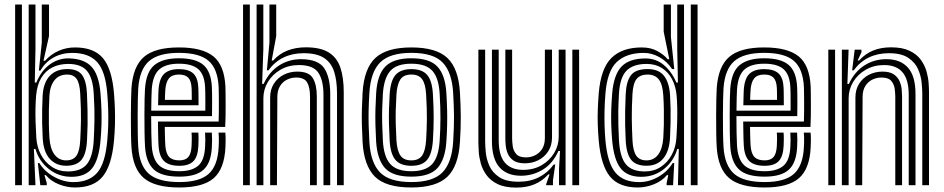

<svg xmlns="http://www.w3.org/2000/svg" viewBox="-20 -820 4178 850"><path d="M47 0V-800H77V0ZM107 0V-800H137V-603L134 -454.5H140.8Q163.2 -508.5 202 -535.8Q240.8 -563 286.8 -561.5Q354.2 -559.5 386.4 -523.2Q418.5 -487 425 -406Q428.2 -366.2 429.2 -332.5Q430.2 -298.8 429.2 -266.2Q428.2 -233.8 425 -197.8Q417.5 -112 387.5 -74.6Q357.5 -37.2 296.5 -37.2Q239 -37.2 195.6 -72.2Q152.2 -107.2 136.8 -160.8L130 -160.5L137 0ZM280.8 -61Q338.2 -61 364.6 -93.2Q391 -125.5 395 -200Q397.2 -242.2 398.2 -287.9Q399.2 -333.5 395 -405Q391 -475.8 364.8 -506.4Q338.5 -537 282.2 -537Q243 -537 212.4 -521.9Q181.8 -506.8 162.9 -475.6Q144 -444.5 139.8 -396.2Q137.8 -371.5 137.1 -342.4Q136.5 -313.2 137.5 -280.1Q138.5 -247 140.8 -210Q143.5 -168.2 161.6 -134.5Q179.8 -100.8 210.4 -80.9Q241 -61 280.8 -61ZM273 -86.2Q228 -86.2 200.1 -117Q172.2 -147.8 169 -209.5Q167.2 -242.8 166.6 -274.8Q166 -306.8 166.6 -337.4Q167.2 -368 168.8 -397Q172 -453.8 200.2 -484Q228.5 -514.2 278 -514.2Q325 -514.2 343.8 -487.4Q362.5 -460.5 365 -405.8Q366.8 -364.8 367.5 -332.2Q368.2 -299.8 367.8 -268.4Q367.2 -237 365.2 -199Q362.2 -138.8 340.9 -112.5Q319.5 -86.2 273 -86.2ZM273 -110Q304.2 -110 318.5 -130.8Q332.8 -151.5 335.2 -199Q337.5 -242 338.4 -288.1Q339.2 -334.2 335.2 -405Q332.8 -452.2 318.9 -471.1Q305 -490 278 -490Q241.5 -490 221.5 -465.1Q201.5 -440.2 198.8 -397Q197 -366.2 196.4 -333.8Q195.8 -301.2 196.4 -269.6Q197 -238 198.8 -210Q202 -161.8 221.2 -135.9Q240.5 -110 273 -110ZM311.8 10Q275.8 10 240.4 -4.1Q205 -18.2 182.8 -44.8H176.8L187 -9.2V0H158.5L147.5 -98.2H154.2Q177.2 -60.5 219.5 -37.1Q261.8 -13.8 305 -13.8Q373.8 -13.8 410 -55Q446.2 -96.2 455 -199.2Q458 -232.5 459 -265.2Q460 -298 459 -332.9Q458 -367.8 454.8 -406.5Q447 -504.5 410.1 -545.1Q373.2 -585.8 300 -585.8Q253.8 -585.8 217.1 -565.5Q180.5 -545.2 159 -507.5H152L165 -631.5V-800H197V-660.5L172.5 -551H179.5Q204.8 -579.5 239.1 -594.8Q273.5 -610 312 -610Q395.8 -610 435.8 -562.5Q475.8 -515 484.8 -405Q487.8 -367.8 488.8 -334.1Q489.8 -300.5 488.9 -267.5Q488 -234.5 484.8 -199Q475 -88.5 435.2 -39.2Q395.5 10 311.8 10Z M774 10Q666 10 617.1 -31.5Q568.2 -73 562 -168Q560.5 -191.2 559.9 -228.4Q559.2 -265.5 559.4 -305.8Q559.5 -346 560.2 -379.8Q561 -413.5 562 -430Q568.8 -526.5 617.5 -568.2Q666.2 -610 772 -610Q876 -610 924.8 -570.4Q973.5 -530.8 978 -436Q978.2 -428.2 978.5 -407.1Q978.8 -386 978.9 -358.8Q979 -331.5 978.6 -304.5Q978.2 -277.5 977 -258H709.5Q709.8 -240.2 710 -225.4Q710.2 -210.5 710.8 -198.6Q711.2 -186.8 711.8 -177.5Q714 -141.2 728.5 -125.6Q743 -110 774 -110Q801.2 -110 813.9 -125.1Q826.5 -140.2 828.2 -175Q828.8 -187.5 829 -202.4Q829.2 -217.2 828 -233H858Q859.2 -218.5 859 -202.4Q858.8 -186.2 858.2 -173.8Q856 -126.8 836.2 -106.4Q816.5 -86 774 -86Q728 -86 706.4 -106.8Q684.8 -127.5 681.8 -175.8Q681 -189 680.5 -205.8Q680 -222.5 679.8 -241.9Q679.5 -261.2 679.2 -282H948Q948.8 -304 948.9 -327.8Q949 -351.5 948.9 -373.2Q948.8 -395 948.5 -411.2Q948.2 -427.5 948 -434.5Q944 -515.8 903.2 -550.9Q862.5 -586 772 -586Q681.8 -586 639.8 -549.4Q597.8 -512.8 592 -428.8Q591 -413.5 590.2 -380.9Q589.5 -348.2 589.4 -308.6Q589.2 -269 589.9 -231.6Q590.5 -194.2 592 -169.8Q597.2 -87.2 639 -50.6Q680.8 -14 774 -14Q863.2 -14 903.6 -50.1Q944 -86.2 948 -169Q948.5 -179.2 948.8 -190.4Q949 -201.5 948.8 -212.5Q948.5 -223.5 947.5 -233H977.5Q979 -218.8 978.9 -201.9Q978.8 -185 978 -168Q973.5 -72.5 926.1 -31.2Q878.8 10 774 10ZM774 -38Q693.5 -38 659.9 -70.6Q626.2 -103.2 622 -171.8Q620.5 -196.5 619.9 -233.8Q619.2 -271 619.4 -310.1Q619.5 -349.2 620.1 -380.8Q620.8 -412.2 621.8 -425.8Q627 -502.5 664 -532.2Q701 -562 772 -562Q846 -562 880.4 -532.6Q914.8 -503.2 918 -433.8Q918.5 -425.5 918.8 -404.9Q919 -384.2 919 -357.9Q919 -331.5 918.5 -306H649.2Q649.2 -265.2 649.9 -230.8Q650.5 -196.2 651.8 -174.8Q655.8 -114.2 683.9 -88.1Q712 -62 774 -62Q827.5 -62 856.2 -85.2Q885 -108.5 888 -170.5Q888.8 -185.8 888.9 -201Q889 -216.2 887.8 -233H917.8Q919 -217.5 918.9 -202.1Q918.8 -186.8 918 -169.8Q914.8 -99.5 881.2 -68.8Q847.8 -38 774 -38ZM649.5 -330H889Q889.2 -352 889.1 -372.4Q889 -392.8 888.8 -408.8Q888.5 -424.8 888 -433Q885.5 -489 858.2 -513.5Q831 -538 772 -538Q714 -538 685 -512.5Q656 -487 651.8 -423.8Q651 -413 650.4 -386.8Q649.8 -360.5 649.5 -330ZM679.8 -354Q680 -363.2 680.4 -378Q680.8 -392.8 681.1 -405.8Q681.5 -418.8 681.8 -422.2Q685.2 -473 707.1 -493.5Q729 -514 772 -514Q815.2 -514 835.6 -494.9Q856 -475.8 858 -432.5Q858.5 -425 858.6 -412.4Q858.8 -399.8 858.9 -384.6Q859 -369.5 859 -354ZM710 -378H829Q829 -388.5 828.9 -399.4Q828.8 -410.2 828.6 -418.6Q828.5 -427 828.2 -429.5Q826.8 -462 813.5 -476Q800.2 -490 772 -490Q742.5 -490 728.4 -473.6Q714.2 -457.2 711.8 -421Q711.5 -415.5 711.1 -409.2Q710.8 -403 710.5 -395.4Q710.2 -387.8 710 -378Z M1472 0V-405.8Q1472 -463.2 1459.1 -503.1Q1446.2 -543 1414 -563.8Q1381.8 -584.5 1324 -584.5Q1274.5 -584.5 1235.1 -565.4Q1195.8 -546.2 1168.2 -508.5H1161.5L1172.8 -631V-800H1202.8V-660L1182.8 -552H1189.2Q1216.5 -582.2 1253 -596.4Q1289.5 -610.5 1333.8 -610.5Q1399.5 -610.5 1436 -587.4Q1472.5 -564.2 1487.1 -520Q1501.8 -475.8 1501.8 -411.8V0ZM1056 0V-800H1086V0ZM1176 0V-388Q1176 -423.8 1192.4 -449.5Q1208.8 -475.2 1236 -489.1Q1263.2 -503 1295.8 -503Q1348 -503 1365.2 -473.8Q1382.5 -444.5 1382.5 -393.8V0H1352.5V-392Q1352.5 -433 1339.8 -454.9Q1327 -476.8 1291.2 -476.8Q1269.8 -476.8 1250.6 -467.4Q1231.5 -458 1219.8 -439.1Q1208 -420.2 1207.8 -391.2L1206 0ZM1116 0V-800H1145.8V-602L1140.5 -448.5H1147.2Q1171.8 -502.2 1215.8 -530.4Q1259.8 -558.5 1314.8 -558Q1390 -557.2 1416 -516.9Q1442 -476.5 1442 -403.8V0H1412V-399.8Q1412 -463.5 1389.5 -497.8Q1367 -532 1303.5 -532Q1257.5 -532 1221.9 -511.4Q1186.2 -490.8 1166.1 -457.4Q1146 -424 1146 -385.2V0Z M1801.2 10Q1687.2 10 1639.2 -38.6Q1591.2 -87.2 1585.2 -191Q1583 -231.5 1582.1 -266.4Q1581.2 -301.2 1582.1 -335.9Q1583 -370.5 1585.2 -410Q1591.8 -517 1641.9 -563.5Q1692 -610 1801.2 -610Q1912 -610 1961.1 -562.9Q2010.2 -515.8 2016.2 -410Q2019.5 -354.5 2019.9 -304.1Q2020.2 -253.8 2016.2 -191Q2009.5 -84 1960 -37Q1910.5 10 1801.2 10ZM1801.2 -14Q1897.2 -14 1938.9 -56.9Q1980.5 -99.8 1986.2 -192.8Q1990.2 -257.5 1989.9 -304.8Q1989.5 -352 1986.2 -408.2Q1981 -499.5 1940.1 -542.8Q1899.2 -586 1801.2 -586Q1706.2 -586 1663.6 -544.2Q1621 -502.5 1615.2 -408.2Q1612.5 -363.5 1611.9 -329.2Q1611.2 -295 1612.2 -263Q1613.2 -231 1615.2 -192.5Q1620.5 -100 1662.1 -57Q1703.8 -14 1801.2 -14ZM1801.2 -38Q1718.8 -38 1684.2 -76.1Q1649.8 -114.2 1645 -195.5Q1642.8 -235 1642 -268.8Q1641.2 -302.5 1642.1 -335.8Q1643 -369 1645.2 -406.5Q1650.2 -489.8 1686.4 -525.9Q1722.5 -562 1801.2 -562Q1882.8 -562 1917.1 -524.5Q1951.5 -487 1956.2 -407Q1958.8 -363.5 1959.5 -330.1Q1960.2 -296.8 1959.5 -265.1Q1958.8 -233.5 1956.2 -194.5Q1951.2 -114.8 1917.1 -76.4Q1883 -38 1801.2 -38ZM1801.2 -62Q1864.2 -62 1893.1 -93.4Q1922 -124.8 1926.5 -197.8Q1929.8 -249 1929.9 -296.9Q1930 -344.8 1926.5 -403.8Q1922.5 -476 1893.6 -507Q1864.8 -538 1801.2 -538Q1735 -538 1707.1 -505.2Q1679.2 -472.5 1675 -403.5Q1673 -371.2 1672.1 -339Q1671.2 -306.8 1672 -271.9Q1672.8 -237 1675 -196.5Q1679.2 -125.8 1707.8 -93.9Q1736.2 -62 1801.2 -62ZM1801.2 -86Q1753 -86 1730.8 -112Q1708.5 -138 1705 -197.8Q1703 -235.2 1702.1 -268.4Q1701.2 -301.5 1702 -334.2Q1702.8 -367 1705 -402.5Q1708.8 -462.8 1731.2 -488.4Q1753.8 -514 1801.2 -514Q1849 -514 1871.1 -488.2Q1893.2 -462.5 1896.5 -403Q1900 -344.5 1899.9 -297.5Q1899.8 -250.5 1896.5 -198.5Q1892.8 -139 1871 -112.5Q1849.2 -86 1801.2 -86ZM1801.2 -110Q1833.8 -110 1848.6 -131.2Q1863.5 -152.5 1866.5 -200.2Q1869.2 -245.2 1869.8 -291.6Q1870.2 -338 1866.5 -401.5Q1864 -448 1849 -469Q1834 -490 1801.2 -490Q1766.5 -490 1752.1 -467.8Q1737.8 -445.5 1735 -400.8Q1732.8 -362.8 1732 -331.2Q1731.2 -299.8 1732.1 -268.5Q1733 -237.2 1735 -199.5Q1737.8 -153.5 1752.5 -131.8Q1767.2 -110 1801.2 -110Z M2265.8 10.5Q2215.2 10.5 2183.5 -4.9Q2151.8 -20.2 2134 -44.6Q2116.2 -69 2108.6 -96.4Q2101 -123.8 2099.4 -148.4Q2097.8 -173 2097.8 -188.2V-600H2127.8V-194.2Q2127.8 -175.8 2130.5 -146.1Q2133.2 -116.5 2146.2 -86.5Q2159.2 -56.5 2189.8 -36Q2220.2 -15.5 2275.8 -15.5Q2326.5 -15.5 2365.5 -35.1Q2404.5 -54.8 2431.2 -91.5H2438.2L2428 -22.5V0H2398L2397.8 -4L2413 -48H2407.5Q2380.2 -18 2345.5 -3.8Q2310.8 10.5 2265.8 10.5ZM2513.8 0V-600H2543.8V0ZM2303.8 -97Q2271.2 -97 2253.5 -109.2Q2235.8 -121.5 2228.1 -139.6Q2220.5 -157.8 2218.9 -176Q2217.2 -194.2 2217.2 -206.2V-600H2247.2V-208Q2247.2 -193.5 2249.8 -173.5Q2252.2 -153.5 2265.1 -138.4Q2278 -123.2 2308.5 -123.2Q2330 -123.2 2349.1 -132.6Q2368.2 -142 2380.2 -161Q2392.2 -180 2392.2 -208.8V-600H2423.8V-212Q2423.8 -176.2 2407.2 -150.5Q2390.8 -124.8 2363.5 -110.9Q2336.2 -97 2303.8 -97ZM2284.8 -42Q2223.8 -42.5 2190.8 -79.9Q2157.8 -117.2 2157.8 -196.2V-600H2187.8V-200.2Q2187.8 -132 2215.1 -100Q2242.5 -68 2296.2 -68Q2342.5 -68 2377.9 -88.6Q2413.2 -109.2 2433.4 -142.8Q2453.5 -176.2 2453.5 -214.8V-600H2483.8V0H2454.8V-72L2459.2 -151.5H2452.2Q2426.8 -95 2381.8 -68.2Q2336.8 -41.5 2284.8 -42Z M3068.2 0H3038.2V-800H3068.2ZM3008.2 0H2981.2L2985.2 -160.5L2978.5 -160.8Q2963 -107.2 2919.9 -72.2Q2876.8 -37.2 2818.8 -37.2Q2757.5 -37.2 2727.6 -74.9Q2697.8 -112.5 2690 -199.2Q2687 -235 2686 -268.4Q2685 -301.8 2686.1 -335.5Q2687.2 -369.2 2690.2 -406.5Q2697 -489.2 2731.4 -525.2Q2765.8 -561.2 2837.8 -561.2Q2884.8 -561.2 2919.6 -531.5Q2954.5 -501.8 2974.2 -454.5H2981.2L2978.2 -603V-800H3008.2ZM2834.5 -61Q2874.5 -61 2905 -80.9Q2935.5 -100.8 2953.8 -134.5Q2972 -168.2 2974.5 -210Q2977 -249.5 2977.9 -283.1Q2978.8 -316.8 2978.1 -345Q2977.5 -373.2 2975.5 -396.2Q2972 -437.8 2955.1 -469.5Q2938.2 -501.2 2909.9 -519.1Q2881.5 -537 2843 -537Q2783.8 -537 2754.1 -507.6Q2724.5 -478.2 2720.2 -405Q2717.8 -361.5 2717.2 -328Q2716.8 -294.5 2717.6 -264.1Q2718.5 -233.8 2720.2 -199.5Q2724.2 -125.2 2750.6 -93.1Q2777 -61 2834.5 -61ZM2842.2 -86.2Q2795.5 -86.2 2774.2 -112.5Q2753 -138.8 2750 -199Q2748.2 -234.8 2747.6 -265.6Q2747 -296.5 2747.6 -329.4Q2748.2 -362.2 2750 -403.5Q2752.5 -458.8 2773 -486.5Q2793.5 -514.2 2847.2 -514.2Q2896.5 -514.2 2919.9 -484Q2943.2 -453.8 2946.5 -397Q2948.2 -368.8 2948.8 -338.1Q2949.2 -307.5 2948.6 -275.2Q2948 -243 2946.2 -210Q2943 -150.2 2916.2 -118.2Q2889.5 -86.2 2842.2 -86.2ZM2842.2 -110Q2874.8 -110 2894 -135.9Q2913.2 -161.8 2916.5 -210Q2918.2 -235.5 2918.9 -267.4Q2919.5 -299.2 2919 -332.8Q2918.5 -366.2 2916.5 -397Q2913.5 -447 2896.4 -468.5Q2879.2 -490 2847.2 -490Q2814.8 -490 2798.8 -471Q2782.8 -452 2780 -405Q2776.5 -340.8 2777 -295.4Q2777.5 -250 2780 -198.5Q2782.5 -151.2 2796.9 -130.6Q2811.2 -110 2842.2 -110ZM2803.5 10Q2720 10 2680.1 -38.9Q2640.2 -87.8 2630.5 -199Q2627.5 -234.5 2626.4 -266.8Q2625.2 -299 2626.4 -332.5Q2627.5 -366 2630.5 -405.2Q2639.5 -516.8 2686.8 -563.4Q2734 -610 2821.2 -610Q2860.8 -610 2890 -594Q2919.2 -578 2935.8 -558H2943L2918.2 -679.8V-800H2950.2V-656L2965 -514.2L2955.2 -514.5Q2932.5 -548.8 2898.9 -567.2Q2865.2 -585.8 2830.2 -585.8Q2753.8 -585.8 2711 -546Q2668.2 -506.2 2660.2 -405Q2657.2 -367 2656.4 -331.9Q2655.5 -296.8 2656.5 -263.9Q2657.5 -231 2660.2 -199.2Q2669 -99.2 2704 -56.5Q2739 -13.8 2810.2 -13.8Q2853.5 -13.8 2894.4 -37.1Q2935.2 -60.5 2958 -98.2H2964.8L2959.8 0H2931.2V-9.2L2938.5 -44.8H2932.5Q2910.2 -18.2 2874.8 -4.1Q2839.2 10 2803.5 10Z M3365 10Q3257 10 3208.1 -31.5Q3159.2 -73 3153 -168Q3151.5 -191.2 3150.9 -228.4Q3150.2 -265.5 3150.4 -305.8Q3150.5 -346 3151.2 -379.8Q3152 -413.5 3153 -430Q3159.8 -526.5 3208.5 -568.2Q3257.2 -610 3363 -610Q3467 -610 3515.8 -570.4Q3564.5 -530.8 3569 -436Q3569.2 -428.2 3569.5 -407.1Q3569.8 -386 3569.9 -358.8Q3570 -331.5 3569.6 -304.5Q3569.2 -277.5 3568 -258H3300.5Q3300.8 -240.2 3301 -225.4Q3301.2 -210.5 3301.8 -198.6Q3302.2 -186.8 3302.8 -177.5Q3305 -141.2 3319.5 -125.6Q3334 -110 3365 -110Q3392.2 -110 3404.9 -125.1Q3417.5 -140.2 3419.2 -175Q3419.8 -187.5 3420 -202.4Q3420.2 -217.2 3419 -233H3449Q3450.2 -218.5 3450 -202.4Q3449.8 -186.2 3449.2 -173.8Q3447 -126.8 3427.2 -106.4Q3407.5 -86 3365 -86Q3319 -86 3297.4 -106.8Q3275.8 -127.5 3272.8 -175.8Q3272 -189 3271.5 -205.8Q3271 -222.5 3270.8 -241.9Q3270.5 -261.2 3270.2 -282H3539Q3539.8 -304 3539.9 -327.8Q3540 -351.5 3539.9 -373.2Q3539.8 -395 3539.5 -411.2Q3539.2 -427.5 3539 -434.5Q3535 -515.8 3494.2 -550.9Q3453.5 -586 3363 -586Q3272.8 -586 3230.8 -549.4Q3188.8 -512.8 3183 -428.8Q3182 -413.5 3181.2 -380.9Q3180.5 -348.2 3180.4 -308.6Q3180.2 -269 3180.9 -231.6Q3181.5 -194.2 3183 -169.8Q3188.2 -87.2 3230 -50.6Q3271.8 -14 3365 -14Q3454.2 -14 3494.6 -50.1Q3535 -86.2 3539 -169Q3539.5 -179.2 3539.8 -190.4Q3540 -201.5 3539.8 -212.5Q3539.5 -223.5 3538.5 -233H3568.5Q3570 -218.8 3569.9 -201.9Q3569.8 -185 3569 -168Q3564.5 -72.5 3517.1 -31.2Q3469.8 10 3365 10ZM3365 -38Q3284.5 -38 3250.9 -70.6Q3217.2 -103.2 3213 -171.8Q3211.5 -196.5 3210.9 -233.8Q3210.2 -271 3210.4 -310.1Q3210.5 -349.2 3211.1 -380.8Q3211.8 -412.2 3212.8 -425.8Q3218 -502.5 3255 -532.2Q3292 -562 3363 -562Q3437 -562 3471.4 -532.6Q3505.8 -503.2 3509 -433.8Q3509.5 -425.5 3509.8 -404.9Q3510 -384.2 3510 -357.9Q3510 -331.5 3509.5 -306H3240.2Q3240.2 -265.2 3240.9 -230.8Q3241.5 -196.2 3242.8 -174.8Q3246.8 -114.2 3274.9 -88.1Q3303 -62 3365 -62Q3418.5 -62 3447.2 -85.2Q3476 -108.5 3479 -170.5Q3479.8 -185.8 3479.9 -201Q3480 -216.2 3478.8 -233H3508.8Q3510 -217.5 3509.9 -202.1Q3509.8 -186.8 3509 -169.8Q3505.8 -99.5 3472.2 -68.8Q3438.8 -38 3365 -38ZM3240.5 -330H3480Q3480.2 -352 3480.1 -372.4Q3480 -392.8 3479.8 -408.8Q3479.5 -424.8 3479 -433Q3476.5 -489 3449.2 -513.5Q3422 -538 3363 -538Q3305 -538 3276 -512.5Q3247 -487 3242.8 -423.8Q3242 -413 3241.4 -386.8Q3240.8 -360.5 3240.5 -330ZM3270.8 -354Q3271 -363.2 3271.4 -378Q3271.8 -392.8 3272.1 -405.8Q3272.5 -418.8 3272.8 -422.2Q3276.2 -473 3298.1 -493.5Q3320 -514 3363 -514Q3406.2 -514 3426.6 -494.9Q3447 -475.8 3449 -432.5Q3449.5 -425 3449.6 -412.4Q3449.8 -399.8 3449.9 -384.6Q3450 -369.5 3450 -354ZM3301 -378H3420Q3420 -388.5 3419.9 -399.4Q3419.8 -410.2 3419.6 -418.6Q3419.5 -427 3419.2 -429.5Q3417.8 -462 3404.5 -476Q3391.2 -490 3363 -490Q3333.5 -490 3319.4 -473.6Q3305.2 -457.2 3302.8 -421Q3302.5 -415.5 3302.1 -409.2Q3301.8 -403 3301.5 -395.4Q3301.2 -387.8 3301 -378Z M4063 0V-405.8Q4063 -424.2 4060.2 -453.9Q4057.5 -483.5 4044.5 -513.5Q4031.5 -543.5 4001 -564Q3970.5 -584.5 3915 -584.5Q3865.5 -584.5 3826.1 -565.4Q3786.8 -546.2 3759.2 -508.5H3752.5L3763.8 -600H3793.5L3794 -589L3776.8 -552H3783.2Q3810.8 -582.5 3845.8 -596.5Q3880.8 -610.5 3924.8 -610.5Q3975.2 -610.5 4007 -595.1Q4038.8 -579.8 4056.5 -555.4Q4074.2 -531 4081.9 -503.6Q4089.5 -476.2 4091.1 -451.8Q4092.8 -427.2 4092.8 -411.8V0ZM3647 0V-600H3677V0ZM3767 0V-388Q3767 -423.8 3783.4 -449.5Q3799.8 -475.2 3827 -489.1Q3854.2 -503 3886.8 -503Q3919.2 -503 3937.1 -490.6Q3955 -478.2 3962.6 -460.1Q3970.2 -442 3971.9 -423.8Q3973.5 -405.5 3973.5 -393.8V0H3943.5V-392Q3943.5 -406.5 3941 -426.5Q3938.5 -446.5 3925.8 -461.6Q3913 -476.8 3882.2 -476.8Q3860.8 -476.8 3841.6 -467.4Q3822.5 -458 3810.8 -439.1Q3799 -420.2 3798.8 -391.2L3797 0ZM3707 0V-600H3736.8L3731.5 -448.5H3738.2Q3762.8 -502.2 3806.8 -530.4Q3850.8 -558.5 3905.8 -558Q3967.2 -557.5 4000.1 -520Q4033 -482.5 4033 -403.8V0H4003V-399.8Q4003 -467.8 3975.6 -499.9Q3948.2 -532 3894.5 -532Q3848.5 -532 3812.9 -511.4Q3777.2 -490.8 3757.1 -457.4Q3737 -424 3737 -385.2V0Z"/></svg>

Font: Big Shoulders Inline Text Thin Black
Style: Regular
Weight: 900
Version: Version 2.002